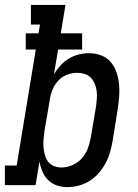

<svg xmlns="http://www.w3.org/2000/svg" viewBox="-44 -755 564 783"><path d="M230 8Q208 8 187.5 1Q167 -6 152.5 -20.5Q138 -35 129.5 -54.5Q121 -74 117 -96L101 0H-24V-80H24L102 -553H61V-619H113L119 -655H82V-735H223L204 -619H291V-553H193L176 -452Q187 -471 202.5 -488Q218 -505 237.5 -516.5Q257 -528 278 -533Q299 -538 320 -538Q346 -538 369 -529Q392 -520 407.5 -502Q423 -484 431 -460.5Q439 -437 441.5 -412Q444 -387 442 -361Q440 -335 436 -309L415 -179Q411 -156 404.5 -133.5Q398 -111 386.5 -89.5Q375 -68 358.5 -49Q342 -30 321 -17Q300 -4 277 2Q254 8 230 8ZM206 -72Q229 -72 251 -81.5Q273 -91 289 -108.5Q305 -126 313.5 -148Q322 -170 326 -193L348 -323Q350 -338 351 -354Q352 -370 350 -385Q348 -400 342 -414Q336 -428 326 -438.5Q316 -449 301 -453.5Q286 -458 271 -458Q271 -458 271 -458Q271 -458 270 -458Q250 -458 229 -450Q208 -442 193 -425.5Q178 -409 170 -389Q162 -369 159 -348L137 -218Q135 -202 133.5 -185.5Q132 -169 133.5 -153.5Q135 -138 139 -123Q143 -108 152 -96Q161 -84 175.5 -78Q190 -72 206 -72Z"/></svg>

Font: Iosevka Slab Medium Oblique
Style: Regular
Weight: 500
Italic angle: -9°
Monospace: yes
Designer: Belleve Invis
Foundry: Belleve Invis
Version: Version 11.1.1; ttfautohint (v1.8.3)